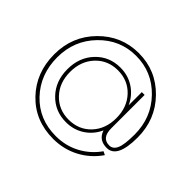

<svg xmlns="http://www.w3.org/2000/svg" viewBox="-187 -1089 1355 1355"><g transform="rotate(45 490.0 -412.0)"><path d="M74 -412Q74 -592 196.5 -716Q319 -840 491 -840Q664 -840 785 -716Q906 -592 906 -412Q906 -206 803 -206Q723 -206 700 -278Q669 -210 608.5 -170.5Q548 -131 471 -131Q361 -131 287.5 -207.5Q214 -284 214 -403Q214 -522 287.5 -599Q361 -676 471 -676Q548 -676 608.5 -636.5Q669 -597 700 -529V-660H728V-327Q728 -231 803 -231Q840 -231 858 -271.5Q876 -312 876 -412Q876 -581 763.5 -697Q651 -813 490 -813Q331 -813 217.5 -696.5Q104 -580 104 -412Q104 -241 213 -126Q322 -11 490 -11Q588 -11 669.5 -54.5Q751 -98 804 -174L830 -161Q773 -78 684.5 -31Q596 16 491 16Q309 16 191.5 -106.5Q74 -229 74 -412ZM472 -157Q573 -157 638 -226Q703 -295 703 -403Q703 -511 638 -580.5Q573 -650 472 -650Q372 -650 306.5 -580.5Q241 -511 241 -403Q241 -295 306.5 -226Q372 -157 472 -157Z"/></g></svg>

Font: Spartan MB
Style: Regular
Weight: 250
Designer: Matt Bailey
Foundry: Matt Bailey
Version: Version 1.000